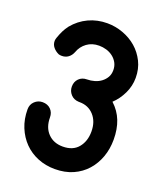

<svg xmlns="http://www.w3.org/2000/svg" viewBox="-138 -826 778 925"><g transform="rotate(20 250.5 -363.5)"><path d="M153 -553Q146 -535 132 -524.5Q118 -514 99 -514Q94 -514 90.5 -514.5Q87 -515 83 -516Q65 -524 53.5 -538Q42 -552 42 -570Q42 -575 44 -583V-582Q44 -583 44.5 -583.5Q45 -584 45 -586Q53 -609 61 -625Q69 -641 81 -657Q113 -696 157 -716.5Q201 -737 252 -737Q294 -737 333.5 -722.5Q373 -708 403 -682Q433 -656 451.5 -619Q470 -582 470 -536Q470 -494 451.5 -455.5Q433 -417 404 -390Q439 -358 455.5 -316Q472 -274 472 -220Q472 -172 457 -130.5Q442 -89 414 -57.5Q386 -26 345.5 -8Q305 10 253 10Q206 10 165.5 -6.5Q125 -23 95.5 -53Q66 -83 49 -124.5Q32 -166 32 -216Q32 -241 49 -257Q66 -273 89 -273Q115 -273 131 -257Q147 -241 147 -216Q147 -165 176 -135Q205 -105 252 -105Q304 -105 331 -137.5Q358 -170 358 -220Q358 -271 329.5 -302.5Q301 -334 256 -334H252Q226 -335 210.5 -352Q195 -369 195 -392Q195 -417 211 -433Q227 -449 252 -449Q271 -449 290 -454.5Q309 -460 323.5 -471Q338 -482 347 -497.5Q356 -513 356 -534Q356 -555 347 -571.5Q338 -588 323 -599.5Q308 -611 289.5 -616.5Q271 -622 252 -622Q216 -622 190 -603Q164 -584 153 -553Z"/></g></svg>

Font: VDS
Style: Bold
Weight: 700
Designer: artmaker
Foundry: artmaker
Version: Version 1.000 2009 initial release